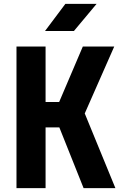

<svg xmlns="http://www.w3.org/2000/svg" viewBox="-20 -970 640 990"><path d="M212 -810H361L478 -950H317ZM65 0H215V-313H286L411 0H575L417 -385L569 -730H407L285 -444H215V-730H65Z"/></svg>

Font: JetBrains Mono ExtraBold
Style: Regular
Weight: 800
Monospace: yes
Designer: Philipp Nurullin, Konstantin Bulenkov
Foundry: JetBrains
Version: Version 2.305